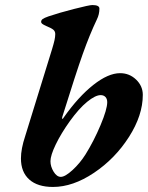

<svg xmlns="http://www.w3.org/2000/svg" viewBox="-20 -727 586 761"><path d="M63 -99Q63 -137 80 -188L186 -531Q193 -554 196 -567.5Q199 -581 199 -592Q199 -603 191 -609.5Q183 -616 163 -624Q152 -629 147.5 -632.5Q143 -636 143 -640Q143 -647 149 -651.5Q155 -656 172 -662Q213 -676 273.5 -691.5Q334 -707 346 -707Q374 -707 374 -693Q374 -670 364 -650Q335 -589 308 -513Q281 -437 227 -264Q226 -261 226 -258.5Q226 -256 227 -256Q230 -256 233 -262Q291 -344 350 -390.5Q409 -437 456 -437Q493 -437 519.5 -411.5Q546 -386 546 -351Q546 -270 491 -184Q436 -98 352.5 -42Q269 14 190 14Q129 14 96 -15.5Q63 -45 63 -99ZM319 -115Q352 -168 378.5 -231Q405 -294 405 -322Q405 -335 398 -342.5Q391 -350 379 -350Q358 -350 325.5 -323.5Q293 -297 257 -247Q222 -198 201 -154.5Q180 -111 180 -88Q180 -67 192.5 -46.5Q205 -26 221 -26Q238 -26 267.5 -53Q297 -80 319 -115Z"/></svg>

Font: EB Garamond ExtraBold
Style: Italic
Weight: 800
Italic angle: -17.2°
Designer: Georg Duffner and Octavio Pardo
Foundry: Georg Duffner
Version: Version 1.000